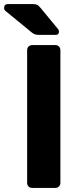

<svg xmlns="http://www.w3.org/2000/svg" viewBox="-59 -921 390 941"><path d="M99 0Q88 0 81 -7Q74 -14 74 -25V-675Q74 -686 81 -693Q88 -700 99 -700H212Q223 -700 230 -693Q237 -686 237 -675V-25Q237 -14 230 -7Q223 0 212 0ZM131 -750Q118 -750 110 -753.5Q102 -757 94 -764L-34 -869Q-39 -874 -39 -881Q-39 -901 -20 -901H103Q116 -901 123 -897.5Q130 -894 140 -882L225 -779Q230 -774 230 -766Q230 -750 214 -750Z"/></svg>

Font: Rubik Light SemiBold
Style: Regular
Weight: 600
Version: Version 2.300;gftools[0.9.30]